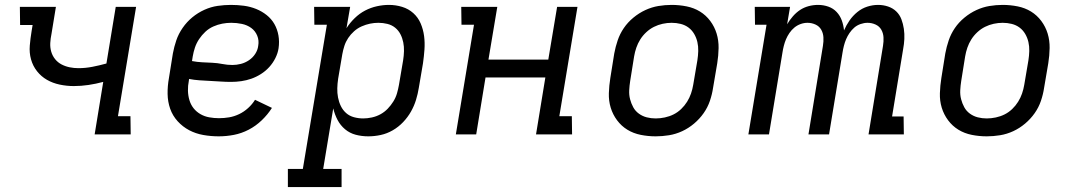

<svg xmlns="http://www.w3.org/2000/svg" viewBox="-20 -548 4390 783"><path d="M366 0 401 -214Q371 -206 341 -201.5Q311 -197 281 -197Q252 -197 223.5 -203Q195 -209 171.5 -222.5Q148 -236 131 -257.5Q114 -279 106.5 -306Q99 -333 101.5 -362.5Q104 -392 109 -422L113 -446H62L61 -520H208L190 -410Q186 -391 185 -372.5Q184 -354 189 -337Q194 -320 205 -306.5Q216 -293 231.5 -285Q247 -277 264.5 -273.5Q282 -270 300 -270Q328 -270 356.5 -275.5Q385 -281 414 -289L452 -520H535L461 -74H512L513 0Z M872 8Q840 8 809 2.5Q778 -3 751.5 -17Q725 -31 704.5 -53.5Q684 -76 674 -104.5Q664 -133 663.5 -165Q663 -197 669 -230L685 -330Q690 -357 699 -383.5Q708 -410 725 -434.5Q742 -459 764.5 -477.5Q787 -496 813.5 -508Q840 -520 867.5 -524Q895 -528 922 -528Q949 -528 975 -524.5Q1001 -521 1024.5 -511.5Q1048 -502 1067.5 -486.5Q1087 -471 1099 -450Q1111 -429 1115.5 -403.5Q1120 -378 1116 -351Q1113 -331 1103 -311Q1093 -291 1078 -274.5Q1063 -258 1044 -246Q1025 -234 1005 -227Q985 -220 964 -217Q943 -214 922 -214Q901 -214 879.5 -215.5Q858 -217 836.5 -218Q815 -219 793.5 -220.5Q772 -222 751 -226L750 -218Q746 -198 746.5 -178Q747 -158 752.5 -139.5Q758 -121 769.5 -106.5Q781 -92 797.5 -82.5Q814 -73 833.5 -69.5Q853 -66 873 -66Q894 -66 914.5 -69.5Q935 -73 955 -82.5Q975 -92 992 -107.5Q1009 -123 1020 -141L1089 -108Q1072 -81 1047.5 -57.5Q1023 -34 994 -19Q965 -4 934 2Q903 8 872 8ZM928 -283Q945 -283 962.5 -287.5Q980 -292 995.5 -302.5Q1011 -313 1021 -328.5Q1031 -344 1033 -361Q1037 -383 1029 -402.5Q1021 -422 1004.5 -434Q988 -446 966.5 -450.5Q945 -455 923 -455Q905 -455 886.5 -451.5Q868 -448 850 -440Q832 -432 817.5 -418.5Q803 -405 792 -388.5Q781 -372 775 -354Q769 -336 766 -318L763 -299Q784 -295 804.5 -294Q825 -293 846 -292Q867 -291 887 -287Q907 -283 928 -283Z M1154 215V141H1215L1313 -447H1262L1261 -520H1408L1393 -433Q1407 -455 1426.5 -474Q1446 -493 1469 -505Q1492 -517 1517 -522.5Q1542 -528 1566 -528Q1594 -528 1620 -520Q1646 -512 1665.5 -494.5Q1685 -477 1695.5 -452.5Q1706 -428 1709.5 -401Q1713 -374 1711 -346Q1709 -318 1705 -290L1688 -190Q1684 -165 1676.5 -140.5Q1669 -116 1656 -93Q1643 -70 1624 -50Q1605 -30 1581.5 -16.5Q1558 -3 1532.5 2.5Q1507 8 1482 8Q1455 8 1430.5 1.5Q1406 -5 1387 -21Q1368 -37 1356.5 -59Q1345 -81 1339 -106L1298 141H1373V215ZM1461 -65Q1478 -65 1496.5 -69Q1515 -73 1531.5 -82Q1548 -91 1561 -104.5Q1574 -118 1584 -134Q1594 -150 1599 -167.5Q1604 -185 1607 -202L1624 -302Q1627 -321 1627.5 -339.5Q1628 -358 1624.5 -375.5Q1621 -393 1613 -408.5Q1605 -424 1591.5 -435Q1578 -446 1560 -450.5Q1542 -455 1523 -455Q1506 -455 1489 -451.5Q1472 -448 1455 -440.5Q1438 -433 1424 -420.5Q1410 -408 1400 -393Q1390 -378 1384.5 -361Q1379 -344 1376 -327L1359 -227Q1356 -207 1355.5 -188Q1355 -169 1358.5 -150.5Q1362 -132 1370 -115.5Q1378 -99 1391.5 -87Q1405 -75 1423.5 -70Q1442 -65 1461 -65Z M1839 0 1913 -447H1862L1861 -520H2008L1972 -305H2216L2252 -520H2335L2261 -74H2312L2313 0H2166L2204 -232H1960L1922 0Z M2654 8Q2623 8 2593 2Q2563 -4 2538.5 -19Q2514 -34 2496.5 -57.5Q2479 -81 2470.5 -109Q2462 -137 2463 -168Q2464 -199 2469 -230L2485 -330Q2490 -357 2499 -383.5Q2508 -410 2524 -433.5Q2540 -457 2563 -476Q2586 -495 2612 -507Q2638 -519 2665 -523.5Q2692 -528 2719 -528Q2750 -528 2780 -522Q2810 -516 2834.5 -501Q2859 -486 2876.5 -462.5Q2894 -439 2902.5 -411Q2911 -383 2910.5 -352Q2910 -321 2905 -290L2888 -190Q2884 -163 2875 -136.5Q2866 -110 2849.5 -86.5Q2833 -63 2810.5 -44Q2788 -25 2762 -13Q2736 -1 2708.5 3.5Q2681 8 2654 8ZM2654 -65Q2672 -65 2691 -69Q2710 -73 2727 -81.5Q2744 -90 2758 -103.5Q2772 -117 2782 -133Q2792 -149 2798 -166.5Q2804 -184 2807 -202L2824 -302Q2827 -321 2827.5 -340Q2828 -359 2824 -376.5Q2820 -394 2811 -409.5Q2802 -425 2788 -435.5Q2774 -446 2756 -450.5Q2738 -455 2719 -455Q2701 -455 2682.5 -451Q2664 -447 2647 -438.5Q2630 -430 2615.5 -416.5Q2601 -403 2591 -387Q2581 -371 2575 -353.5Q2569 -336 2566 -318L2550 -218Q2547 -199 2546 -180Q2545 -161 2549.5 -143.5Q2554 -126 2562.5 -110.5Q2571 -95 2585.5 -84.5Q2600 -74 2617.5 -69.5Q2635 -65 2654 -65Z M3032 0 3106 -447H3059L3058 -520H3202L3190 -449Q3200 -466 3213.5 -481.5Q3227 -497 3243 -507.5Q3259 -518 3278 -523Q3297 -528 3316 -528Q3338 -528 3358 -521Q3378 -514 3392 -499Q3406 -484 3413 -464.5Q3420 -445 3422 -424Q3431 -445 3444.5 -464.5Q3458 -484 3476.5 -499Q3495 -514 3517 -521Q3539 -528 3561 -528Q3582 -528 3601.5 -521.5Q3621 -515 3635 -501.5Q3649 -488 3656 -469.5Q3663 -451 3666 -430.5Q3669 -410 3668 -389Q3667 -368 3663 -347L3618 -73H3665L3666 0H3522L3581 -361Q3584 -379 3583 -396Q3582 -413 3574 -427Q3566 -441 3550.5 -448Q3535 -455 3518 -455Q3504 -455 3489.5 -450Q3475 -445 3464 -435.5Q3453 -426 3444.5 -413.5Q3436 -401 3430.5 -388Q3425 -375 3421.5 -361Q3418 -347 3416 -334L3361 0H3277L3336 -361Q3339 -379 3338 -396Q3337 -413 3329 -427Q3321 -441 3305.5 -448Q3290 -455 3273 -455Q3259 -455 3245 -450Q3231 -445 3219.5 -435.5Q3208 -426 3199.5 -413.5Q3191 -401 3185.5 -388Q3180 -375 3176.5 -361Q3173 -347 3171 -334L3116 0Z M4004 8Q3973 8 3943 2Q3913 -4 3888.5 -19Q3864 -34 3846.5 -57.5Q3829 -81 3820.5 -109Q3812 -137 3813 -168Q3814 -199 3819 -230L3835 -330Q3840 -357 3849 -383.5Q3858 -410 3874 -433.5Q3890 -457 3913 -476Q3936 -495 3962 -507Q3988 -519 4015 -523.5Q4042 -528 4069 -528Q4100 -528 4130 -522Q4160 -516 4184.5 -501Q4209 -486 4226.5 -462.5Q4244 -439 4252.5 -411Q4261 -383 4260.5 -352Q4260 -321 4255 -290L4238 -190Q4234 -163 4225 -136.5Q4216 -110 4199.5 -86.5Q4183 -63 4160.5 -44Q4138 -25 4112 -13Q4086 -1 4058.5 3.5Q4031 8 4004 8ZM4004 -65Q4022 -65 4041 -69Q4060 -73 4077 -81.5Q4094 -90 4108 -103.5Q4122 -117 4132 -133Q4142 -149 4148 -166.5Q4154 -184 4157 -202L4174 -302Q4177 -321 4177.5 -340Q4178 -359 4174 -376.5Q4170 -394 4161 -409.5Q4152 -425 4138 -435.5Q4124 -446 4106 -450.5Q4088 -455 4069 -455Q4051 -455 4032.5 -451Q4014 -447 3997 -438.5Q3980 -430 3965.5 -416.5Q3951 -403 3941 -387Q3931 -371 3925 -353.5Q3919 -336 3916 -318L3900 -218Q3897 -199 3896 -180Q3895 -161 3899.5 -143.5Q3904 -126 3912.5 -110.5Q3921 -95 3935.5 -84.5Q3950 -74 3967.5 -69.5Q3985 -65 4004 -65Z"/></svg>

Font: Iosevka Etoile
Style: Italic
Weight: 400
Italic angle: -9°
Designer: Belleve Invis
Foundry: Belleve Invis
Version: Version 22.1.2; ttfautohint (v1.8.4)